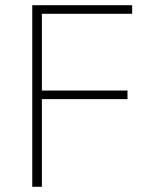

<svg xmlns="http://www.w3.org/2000/svg" viewBox="-20 -718 581 738"><path d="M141 0H104V-698H488V-665H141V-370H470V-337H141Z"/></svg>

Font: IBM Plex Sans ExtraLight
Style: Regular
Weight: 250
Designer: Mike Abbink, Paul van der Laan, Pieter van Rosmalen
Foundry: Bold Monday
Version: Version 3.201